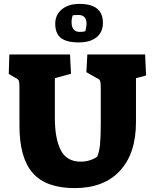

<svg xmlns="http://www.w3.org/2000/svg" viewBox="-20 -954 793 987"><path d="M80 -308V-505Q80 -531 76.5 -539.5Q73 -548 57 -555L25 -574L28 -674H340L345 -575L262 -552V-347Q262 -243 292 -183Q322 -123 395 -123Q419 -123 441.5 -130Q464 -137 480 -149Q490 -172 494 -210.5Q498 -249 498 -314V-505Q498 -531 494 -539.5Q490 -548 473 -555L424 -583L429 -674H726L731 -566L679 -552V-326Q679 -165 596.5 -76Q514 13 364 13Q217 13 148.5 -64.5Q80 -142 80 -308ZM264 -832Q264 -878 298 -906Q332 -934 388 -934Q509 -934 509 -837Q509 -789 476.5 -762.5Q444 -736 385 -736Q322 -736 293 -759Q264 -782 264 -832ZM419 -794Q425 -820 425 -831Q425 -877 383 -877Q362 -877 354 -875Q348 -861 348 -840Q348 -816 358.5 -803Q369 -790 389 -790Q409 -790 419 -794Z"/></svg>

Font: Suez One
Style: Regular
Weight: 400
Version: Version 1.000